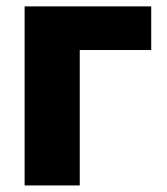

<svg xmlns="http://www.w3.org/2000/svg" viewBox="-20 -565 508 585"><path d="M440.7 -545.5V-412.6H223V0H55V-545.5Z"/></svg>

Font: Inter UI Extra Bold
Style: Regular
Weight: 800
Designer: Rasmus Andersson
Foundry: rsms
Version: 3.2;8d6f07862